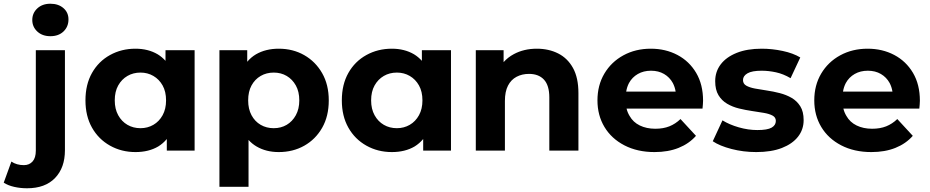

<svg xmlns="http://www.w3.org/2000/svg" viewBox="-113 -807 4982 1029"><path d="M32 202Q-4 202 -37 194.5Q-70 187 -93 172L-52 59Q-24 78 15 78Q44 78 61.5 58.5Q79 39 79 0V-538H235V-2Q235 92 182 147Q129 202 32 202ZM157 -613Q114 -613 87 -638Q60 -663 60 -700Q60 -737 87 -762Q114 -787 157 -787Q200 -787 227 -763.5Q254 -740 254 -703Q254 -664 227.5 -638.5Q201 -613 157 -613Z M613 8Q538 8 476.5 -26.5Q415 -61 380 -123Q345 -185 345 -269Q345 -354 380 -416Q415 -478 476.5 -512Q538 -546 613 -546Q681 -546 732 -516Q755 -502 774 -481V-538H930V0H781V-62Q761 -38 735 -22Q684 8 613 8ZM640 -120Q678 -120 709 -138Q740 -156 758.5 -189.5Q777 -223 777 -269Q777 -316 758.5 -349Q740 -382 709 -400Q678 -418 640 -418Q601 -418 570 -400Q539 -382 520.5 -349Q502 -316 502 -269Q502 -223 520.5 -189.5Q539 -156 570 -138Q601 -120 640 -120Z M1381 8Q1313 8 1262 -22Q1238 -36 1219 -57V194H1063V-538H1212V-476Q1232 -500 1259 -516Q1311 -546 1381 -546Q1457 -546 1517.5 -511.5Q1578 -477 1613.5 -415Q1649 -353 1649 -269Q1649 -184 1613.5 -122Q1578 -60 1517.5 -26Q1457 8 1381 8ZM1354 -120Q1393 -120 1423.5 -138Q1454 -156 1472.5 -189.5Q1491 -223 1491 -269Q1491 -316 1472.5 -349Q1454 -382 1423.5 -400Q1393 -418 1354 -418Q1315 -418 1284 -400Q1253 -382 1235 -349Q1217 -316 1217 -269Q1217 -223 1235 -189.5Q1253 -156 1284 -138Q1315 -120 1354 -120Z M1987 8Q1912 8 1850.5 -26.5Q1789 -61 1754 -123Q1719 -185 1719 -269Q1719 -354 1754 -416Q1789 -478 1850.5 -512Q1912 -546 1987 -546Q2055 -546 2106 -516Q2129 -502 2148 -481V-538H2304V0H2155V-62Q2135 -38 2109 -22Q2058 8 1987 8ZM2014 -120Q2052 -120 2083 -138Q2114 -156 2132.5 -189.5Q2151 -223 2151 -269Q2151 -316 2132.5 -349Q2114 -382 2083 -400Q2052 -418 2014 -418Q1975 -418 1944 -400Q1913 -382 1894.5 -349Q1876 -316 1876 -269Q1876 -223 1894.5 -189.5Q1913 -156 1944 -138Q1975 -120 2014 -120Z M2764 -546Q2828 -546 2878.5 -520.5Q2929 -495 2958 -442.5Q2987 -390 2987 -308V0H2831V-285Q2831 -349 2802.5 -380Q2774 -411 2722 -411Q2685 -411 2655.5 -395.5Q2626 -380 2609.5 -348Q2593 -316 2593 -266V0H2437V-538H2586V-474Q2609 -500 2641 -517Q2695 -546 2764 -546Z M3395 8Q3303 8 3233.5 -28Q3164 -64 3126.5 -126.5Q3089 -189 3089 -269Q3089 -350 3126 -412.5Q3163 -475 3228 -510.5Q3293 -546 3375 -546Q3454 -546 3517.5 -512.5Q3581 -479 3618 -416.5Q3655 -354 3655 -267Q3655 -258 3654 -246.5Q3653 -235 3652 -225H3245Q3250 -204 3261 -186Q3280 -152 3316 -134.5Q3352 -117 3399 -117Q3442 -117 3474.5 -130Q3507 -143 3534 -169L3617 -79Q3580 -37 3524 -14.5Q3468 8 3395 8ZM3508 -316Q3504 -341 3493 -362Q3476 -393 3446 -410.5Q3416 -428 3376 -428Q3336 -428 3305.5 -410.5Q3275 -393 3258 -362Q3247 -341 3243 -316Z M3940 8Q3871 8 3807.5 -8.5Q3744 -25 3707 -50L3759 -162Q3796 -139 3846.5 -124.5Q3897 -110 3946 -110Q4000 -110 4022.5 -123Q4045 -136 4045 -159Q4045 -178 4027.5 -187.5Q4010 -197 3981 -202Q3952 -207 3917.5 -212Q3883 -217 3848 -225.5Q3813 -234 3784 -251Q3755 -268 3737.5 -297Q3720 -326 3720 -372Q3720 -423 3749.5 -462Q3779 -501 3835 -523.5Q3891 -546 3969 -546Q4025 -546 4081.5 -534Q4138 -522 4176 -499L4124 -388Q4085 -411 4045.5 -419.5Q4006 -428 3969 -428Q3917 -428 3893 -414Q3869 -400 3869 -378Q3869 -358 3886.5 -348Q3904 -338 3933 -332.5Q3962 -327 3996.5 -322Q4031 -317 4066 -308Q4101 -299 4129.5 -282.5Q4158 -266 4176 -237.5Q4194 -209 4194 -163Q4194 -113 4164 -74.5Q4134 -36 4077.5 -14Q4021 8 3940 8Z M4557 8Q4465 8 4395.5 -28Q4326 -64 4288.5 -126.5Q4251 -189 4251 -269Q4251 -350 4288 -412.5Q4325 -475 4390 -510.5Q4455 -546 4537 -546Q4616 -546 4679.5 -512.5Q4743 -479 4780 -416.5Q4817 -354 4817 -267Q4817 -258 4816 -246.5Q4815 -235 4814 -225H4407Q4412 -204 4423 -186Q4442 -152 4478 -134.5Q4514 -117 4561 -117Q4604 -117 4636.5 -130Q4669 -143 4696 -169L4779 -79Q4742 -37 4686 -14.5Q4630 8 4557 8ZM4670 -316Q4666 -341 4655 -362Q4638 -393 4608 -410.5Q4578 -428 4538 -428Q4498 -428 4467.5 -410.5Q4437 -393 4420 -362Q4409 -341 4405 -316Z"/></svg>

Font: Montserrat Z
Style: Bold
Weight: 700
Designer: Julieta Ulanovsky
Foundry: Julieta Ulanovsky
Version: Version 8.000